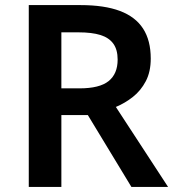

<svg xmlns="http://www.w3.org/2000/svg" viewBox="-20 -734 686 754"><path d="M296 -714Q390 -714 451 -691Q512 -668 542 -621.5Q572 -575 572 -504Q572 -452 552.5 -415Q533 -378 502 -353.5Q471 -329 435 -314L640 0H496L325 -282H221V0H93V-714ZM288 -607H221V-387H292Q371 -387 406.5 -415.5Q442 -444 442 -500Q442 -539 425 -562.5Q408 -586 374.5 -596.5Q341 -607 288 -607Z"/></svg>

Font: Noto Sans Armenian SemiBold
Style: Regular
Weight: 600
Designer: Monotype Design Team
Foundry: Monotype Imaging Inc.
Version: Version 2.007